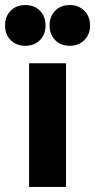

<svg xmlns="http://www.w3.org/2000/svg" viewBox="-61 -739 376 759"><path d="M200 0H54V-489H200ZM215 -558Q179 -558 157 -580.5Q135 -603 135 -638Q135 -674 157 -696.5Q179 -719 215 -719Q250 -719 272.5 -696.5Q295 -674 295 -638Q295 -603 272.5 -580.5Q250 -558 215 -558ZM39 -558Q3 -558 -19 -580.5Q-41 -603 -41 -638Q-41 -674 -19 -696.5Q3 -719 39 -719Q75 -719 97 -696.5Q119 -674 119 -638Q119 -603 97 -580.5Q75 -558 39 -558Z"/></svg>

Font: Gabarito
Style: Bold
Weight: 700
Designer: Leandro Assis / Alvaro Franca / Felipe Casaprima
Foundry: Naipe Foundry
Version: Version 1.000